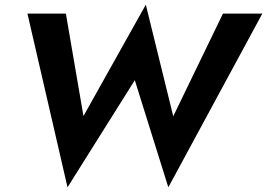

<svg xmlns="http://www.w3.org/2000/svg" viewBox="-20 -758 1139 819"><path d="M719 -262 931 -700H1099L698 41L555 -416L268 41L97 -700H261L336 -263L602 -738Z"/></svg>

Font: Jost* 600 Semi
Style: Italic
Weight: 600
Italic angle: -10°
Version: Version 3.500